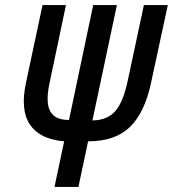

<svg xmlns="http://www.w3.org/2000/svg" viewBox="-20 -734 679 754"><path d="M194 0 232 -179Q137 -187 98 -244Q59 -301 82 -409L147 -714H239L175 -410Q165 -366 167.5 -333Q170 -300 189.5 -281.5Q209 -263 251 -263L346 -714H439L343 -261Q402 -262 433 -298Q464 -334 481 -414L545 -714H639L573 -408Q548 -291 490 -235Q432 -179 326 -179L288 0Z"/></svg>

Font: Noto Sans ExtraCondensed Medium
Style: Italic
Weight: 500
Width: 2
Italic angle: -12°
Designer: Monotype Design Team
Foundry: Monotype Imaging Inc.
Version: Version 2.013; ttfautohint (v1.8.4.7-5d5b)